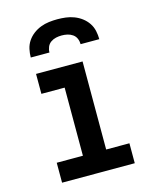

<svg xmlns="http://www.w3.org/2000/svg" viewBox="-112 -817 723 893"><g transform="rotate(-15 250.0 -370.0)"><path d="M75 0V-96H201V-424H89V-520H313V-96H425V0ZM85 -600Q85 -620 89.5 -640.5Q94 -661 105.5 -678Q117 -695 133.5 -707.5Q150 -720 169.5 -727.5Q189 -735 209.5 -737.5Q230 -740 250 -740Q270 -740 290.5 -737.5Q311 -735 330.5 -727.5Q350 -720 366.5 -707.5Q383 -695 394.5 -678Q406 -661 410.5 -640.5Q415 -620 415 -600H325Q325 -614 319.5 -627Q314 -640 302.5 -648Q291 -656 277.5 -659Q264 -662 250 -662Q236 -662 222.5 -659Q209 -656 197.5 -648Q186 -640 180.5 -627Q175 -614 175 -600Z"/></g></svg>

Font: Iosevka Gothic
Style: Bold
Weight: 700
Monospace: yes
Designer: Belleve Invis
Foundry: Belleve Invis
Version: Version 15.5.1; ttfautohint (v1.8.4)